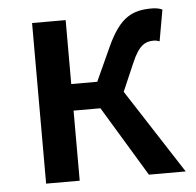

<svg xmlns="http://www.w3.org/2000/svg" viewBox="-45 -610 667 655"><g transform="rotate(-5 288.5 -282.0)"><path d="M87 0H202V-240H294L439 0H565L378 -289L419 -384C445 -445 467 -454 496 -454C504 -454 508 -452 515 -450L534 -557C524 -562 511 -564 498 -564C432 -564 389 -545 344 -447L291 -331H202V-550H87Z"/></g></svg>

Font: Noto Sans JP Medium
Style: Regular
Weight: 500
Designer: Ryoko NISHIZUKA  (kana, bopomofo & ideographs); Paul D. Hunt (Latin, Greek & Cyrillic); Sandoll Communications , Soo-you
Foundry: Adobe
Version: Version 2.002;hotconv 1.0.116;makeotfexe 2.5.65601